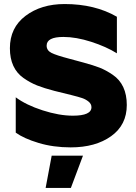

<svg xmlns="http://www.w3.org/2000/svg" viewBox="-20 -720 673 951"><path d="M433 -189Q433 -205 419 -216.5Q405 -228 387.5 -234Q370 -240 334 -249L249 -270Q199 -283 164.5 -296.5Q130 -310 96.5 -333.5Q63 -357 46 -394Q29 -431 29 -481Q29 -583 106.5 -641.5Q184 -700 300 -700Q450 -700 559 -637V-456Q506 -489 431.5 -513Q357 -537 294 -537Q211 -537 211 -494Q211 -470 235 -458Q259 -446 320 -430L394 -410Q442 -397 473 -385Q504 -373 538.5 -349.5Q573 -326 590.5 -288.5Q608 -251 608 -200Q608 -101 530.5 -45.5Q453 10 330 10Q244 10 171 -12Q98 -34 58 -63V-238Q109 -200 191 -173.5Q273 -147 341 -147Q433 -147 433 -189ZM391 51 331 211H206L236 51Z"/></svg>

Font: Roundo
Style: Bold
Weight: 700
Designer: Namrata Goyal (Gurmukhi), Shiva Nallaperumal (Latin)
Foundry: Indian Type Foundry
Version: Version 1.000;PS 1.0;hotconv 1.0.88;makeotf.lib2.5.647800